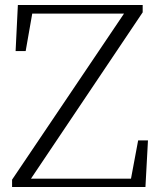

<svg xmlns="http://www.w3.org/2000/svg" viewBox="-20 -743 636 763"><path d="M28 0V-29L485 -707L477 -677V-689H281H84L112 -711L82 -540H42L51 -723H547V-694L91 -15L100 -46V-33H312H524L497 -14L529 -185H568L558 0Z"/></svg>

Font: Noto Serif JP
Style: Regular
Weight: 200
Designer: Ryoko NISHIZUKA 西塚涼子 (kana & ideographs); Frank Grießhammer (Latin, Greek & Cyrillic); Wenlong ZHANG 张文龙 (bopomofo); San
Foundry: Adobe
Version: Version 2.001;hotconv 1.1.0;makeotfexe 2.6.0